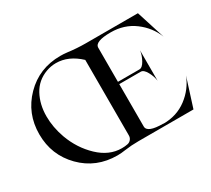

<svg xmlns="http://www.w3.org/2000/svg" viewBox="-138 -955 1331 1210"><g transform="rotate(-30 528.0 -350.0)"><path d="M755.9 -17.6V-16.6Q853.5 -16.6 926.3 -71.3Q999 -126 1031.2 -209L964.8 0H565.4Q511.7 0 464.8 6.8Q433.6 11.7 406.2 11.7Q252 11.7 148.4 -93.3Q44.9 -198.2 44.9 -349.6Q44.9 -501 148.4 -606.4Q252 -711.9 406.2 -711.9Q431.6 -711.9 455.1 -709Q521.5 -700.2 586.9 -700.2H964.8L1031.2 -491.2Q999 -573.2 926.3 -627.4Q853.5 -681.6 755.9 -681.6Q639.6 -681.6 639.6 -636.7V-388.7H795.9Q817.4 -388.7 836.4 -423.3Q855.5 -458 859.4 -491.2V-269.5Q855.5 -302.7 836.4 -337.4Q817.4 -372.1 795.9 -372.1H639.6V-63.5Q639.6 -17.6 755.9 -17.6ZM169.9 -263.7Q208 -159.2 284.7 -86.4Q361.3 -13.7 452.1 -13.7Q475.6 -13.7 494.1 -17.6Q509.8 -20.5 520 -32.7Q530.3 -44.9 530.3 -61.5V-63.5V-611.3Q450.2 -686.5 359.4 -686.5Q323.2 -686.5 288.1 -673.8Q213.9 -646.5 177.2 -579.1Q140.6 -511.7 140.6 -424.8Q140.6 -345.7 169.9 -263.7Z"/></g></svg>

Font: Olivea
Style: LigaturesFont
Weight: 400
Designer: Achmad Aprilia Pratama
Version: Version 001.000